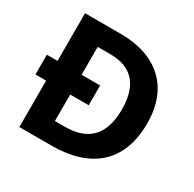

<svg xmlns="http://www.w3.org/2000/svg" viewBox="-156 -878 1052 1043"><g transform="rotate(30 370.0 -357.0)"><path d="M314 -714H90V-415H23V-291H90V0H292C538 0 682 -123 682 -364C682 -593 538 -714 314 -714ZM321 -590C451 -590 525 -518 525 -360C525 -204 451 -125 305 -125H241V-291H357V-415H241V-590Z"/></g></svg>

Font: Noto Sans Javanese
Style: Bold
Weight: 700
Designer: Monotype Design Team
Foundry: Monotype Imaging Inc.
Version: Version 2.005